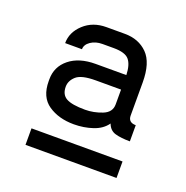

<svg xmlns="http://www.w3.org/2000/svg" viewBox="-82 -802 530 547"><g transform="rotate(20 183.0 -529.0)"><path d="M326 -492V-443Q299 -443 281.5 -448Q264 -453 257 -472Q243 -452 216 -443Q189 -434 159 -434Q113 -434 81.5 -455.5Q50 -477 50 -525V-531Q50 -569 79.5 -593Q109 -617 159 -617H252Q251 -648 239 -662.5Q227 -677 192 -677H158Q137 -677 122.5 -667Q108 -657 108 -643H57Q57 -676 84 -701Q111 -726 152 -726H208Q250 -726 276.5 -699.5Q303 -673 303 -613V-513Q303 -492 326 -492ZM252 -528V-573H175Q132 -573 116.5 -559Q101 -545 101 -527Q101 -503 118 -493.5Q135 -484 175 -484Q201 -484 226.5 -494Q252 -504 252 -528ZM50 -332V-382H326V-332Z"/></g></svg>

Font: Violet Sans
Style: Regular
Weight: 400
Designer: Calvin Waterman
Foundry: Violet Office
Version: Version 1.013